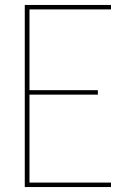

<svg xmlns="http://www.w3.org/2000/svg" viewBox="-20 -755 540 775"><path d="M80 0V-735H428V-717H99V-391H375V-373H99V-18H428V0Z"/></svg>

Font: Iosevka Thin
Style: Regular
Weight: 100
Monospace: yes
Designer: Belleve Invis
Foundry: Belleve Invis
Version: Version 32.5.0; ttfautohint (v1.8.4)